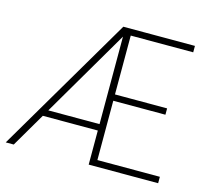

<svg xmlns="http://www.w3.org/2000/svg" viewBox="-105 -867 1114 996"><g transform="rotate(15 452.5 -369.0)"><path d="M5 0 439 -737.5H823.5V-703H473.5L488 -717.5V-374L475 -387H768V-353H475.5L488 -365.5V-21L475 -34.5H823.5V0H450.5V-697.5L455 -695L48 0ZM145 -183 154 -217.5H469V-183Z"/></g></svg>

Font: Epilogue ExtraLight
Style: Regular
Weight: 250
Designer: Tyler Finck
Foundry: Etcetera Type Co
Version: Version 2.112